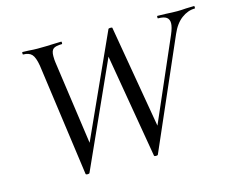

<svg xmlns="http://www.w3.org/2000/svg" viewBox="-91 -760 1093 895"><g transform="rotate(-15 456.0 -312.0)"><path d="M506 -594 238 0Q237 4 228 4Q220 4 219 0L144 -543Q137 -584 123.5 -598.5Q110 -613 82 -613Q80 -613 80 -619Q80 -625 82 -625L111 -624Q135 -622 154 -622Q195 -622 235 -624Q248 -625 269 -625Q271 -625 271 -619Q271 -613 269 -613Q239 -613 227.5 -604Q216 -595 216 -569Q216 -550 218 -538L279 -106L228 -32L497 -625Q499 -628 507 -628Q516 -628 516 -625L606 -101L558 -32L772 -524Q786 -557 786 -576Q786 -595 773.5 -604Q761 -613 733 -613Q731 -613 731 -619Q731 -625 733 -625L773 -624Q805 -622 829 -622Q847 -622 871 -624L910 -625Q912 -625 912 -619Q912 -613 910 -613Q877 -613 846 -590Q815 -567 795 -520L568 0Q567 4 558 4Q550 4 549 0L459 -528Z"/></g></svg>

Font: Cormorant Infant Medium
Style: Italic
Weight: 500
Italic angle: -10°
Designer: Christian Thalmann (Catharsis Fonts)
Foundry: Catharsis Fonts
Version: Version 4.000